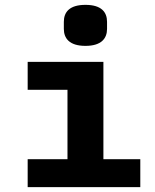

<svg xmlns="http://www.w3.org/2000/svg" viewBox="-20 -771 640 791"><path d="M332 -582C398 -582 421 -613 421 -652V-681C421 -721 398 -751 332 -751C266 -751 243 -721 243 -681V-652C243 -613 266 -582 332 -582ZM94 0H558V-115H406V-516H94V-401H258V-115H94Z"/></svg>

Font: IBM Plex Mono
Style: Bold
Weight: 700
Monospace: yes
Designer: Mike Abbink, Paul van der Laan, Pieter van Rosmalen
Foundry: Bold Monday
Version: Version 2.004